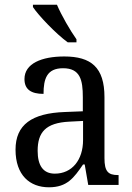

<svg xmlns="http://www.w3.org/2000/svg" viewBox="-20 -786 563 816"><path d="M268 -606H305V-619C278 -657 241 -721 222 -766H120V-756C143 -721 218 -642 268 -606ZM188 10C265 10 294 -30 333 -87H340L355 0H484V-42H481C439 -42 424 -58 424 -114V-373C424 -500 367 -546 253 -546C157 -546 84 -516 84 -450C84 -406 112 -387 165 -387C165 -451 179 -496 248 -496C321 -496 332 -446 332 -373V-313L256 -310C115 -305 46 -256 46 -150C46 -41 107 10 188 10ZM213 -48C163 -48 140 -83 140 -145C140 -223 173 -264 275 -269L333 -272V-191C333 -106 286 -48 213 -48Z"/></svg>

Font: Noto Serif Sinhala SemiCondensed
Style: Regular
Weight: 400
Width: 4
Designer: Jelle Bosma - Monotype Design Team
Foundry: Monotype Imaging Inc.
Version: Version 2.007